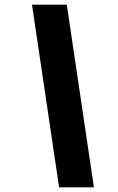

<svg xmlns="http://www.w3.org/2000/svg" viewBox="-20 -732 506 822"><path d="M117 -712H266L382 70H233Z"/></svg>

Font: Work Sans
Style: Bold Italic
Weight: 700
Italic angle: -13°
Designer: Wei Huang
Foundry: Wei Huang
Version: Version 2.010; ttfautohint (v1.8.3)